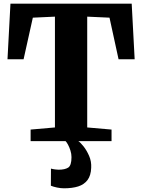

<svg xmlns="http://www.w3.org/2000/svg" viewBox="-20 -763 768 1038"><path d="M277 -74V-673L157.5 -667.5L107.5 -442.5H20.5L36.5 -743H692L708 -442.5H621L572 -667.5L451.5 -673V-74L583 -62.5V0H145.5V-62.5ZM326 255Q308.5 255 288.2 250.8Q268 246.5 255 241L255.5 148.5Q266 151.5 278.2 153Q290.5 154.5 296.5 154.5Q330.5 154.5 348.5 143.2Q366.5 132 366.5 86.5Q366.5 69 360.8 50.8Q355 32.5 347.5 18.8Q340 5 334.5 0H383.5H403.5Q414.5 7 431.5 28.2Q448.5 49.5 461.8 79.8Q475 110 473 144Q471.5 186 453.2 210.2Q435 234.5 403 244.8Q371 255 326 255Z"/></svg>

Font: Merriweather 28pt Black
Style: Regular
Weight: 900
Version: Version 2.100